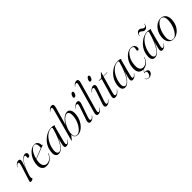

<svg xmlns="http://www.w3.org/2000/svg" viewBox="238 -2042 3557 3557"><g transform="rotate(-45 2017.0 -263.5)"><path d="M48 -359.5Q47.5 -360.5 47.5 -361.8Q47.5 -363 49 -365Q66 -389 83.5 -405.2Q101 -421.5 119 -429.8Q137 -438 154 -438Q173 -438 183.2 -428.5Q193.5 -419 193.5 -399.5Q193.5 -386.5 189.2 -369.5Q185 -352.5 176.2 -327.5Q167.5 -302.5 154.8 -265.5Q142 -228.5 124 -174.5L122 -176Q139.5 -229 163.2 -276Q187 -323 214 -359.5Q241 -396 269.8 -417Q298.5 -438 327.5 -438Q350 -438 361.2 -423.8Q372.5 -409.5 371 -387.5Q370 -374.5 364.5 -364.2Q359 -354 350.2 -348Q341.5 -342 331 -342Q321 -342 314.8 -347.2Q308.5 -352.5 308.5 -361Q308.5 -370 310.5 -377.5Q312.5 -385 312.5 -392.5Q312.5 -402 309.5 -408Q306.5 -414 298 -414Q275 -414 242.8 -383.2Q210.5 -352.5 176.5 -290Q142.5 -227.5 113 -132.5Q105 -105 99.2 -86.2Q93.5 -67.5 93.5 -51Q93.5 -43.5 96.2 -38.8Q99 -34 101.8 -30.5Q104.5 -27 104.5 -22.5Q104.5 -16.5 96.8 -9.2Q89 -2 75.5 3Q62 8 46 8Q34.5 8 30 2.5Q25.5 -3 26.8 -14Q28 -25 33.5 -42L121.5 -320Q138.5 -373.5 135.8 -391Q133 -408.5 117 -408.5Q106.5 -408.5 91.5 -399.2Q76.5 -390 53.5 -362.5Q52 -360.5 50.8 -359.8Q49.5 -359 48 -359.5Z M375 -211.5Q375 -211.5 396 -219.8Q417 -228 449 -241Q481 -254 515.5 -267.5Q550 -281 577.8 -291.8Q605.5 -302.5 617 -307L610.5 -299.5Q613.5 -306 615.2 -316.2Q617 -326.5 617 -344.5Q617.5 -382 603.8 -407Q590 -432 568 -432Q542 -432 516 -414Q490 -396 467.2 -362.5Q444.5 -329 427.2 -282Q410 -235 401.5 -177Q390.5 -100 415.5 -59.2Q440.5 -18.5 488.5 -18.5Q519.5 -18.5 547 -31.8Q574.5 -45 597.2 -72Q620 -99 636.5 -141Q638 -143.5 639 -145Q640 -146.5 641.5 -146Q643 -146 643.5 -144.2Q644 -142.5 643 -139Q626.5 -93 599.2 -60Q572 -27 535.2 -9.5Q498.5 8 453 8Q412.5 8 384.2 -12.2Q356 -32.5 344 -72.8Q332 -113 340 -171.5Q347.5 -226 369.5 -274.2Q391.5 -322.5 424 -359.5Q456.5 -396.5 494.5 -417.8Q532.5 -439 572 -439Q602 -439 622.2 -424.5Q642.5 -410 652.8 -386.5Q663 -363 662.5 -335.5Q662.5 -330 665.5 -327.8Q668.5 -325.5 676 -327.5Q678.5 -328 680 -327.2Q681.5 -326.5 682 -325Q682.5 -323.5 681.2 -322.2Q680 -321 678 -320Q674 -318.5 650.2 -309.5Q626.5 -300.5 592.2 -287.2Q558 -274 520.5 -259.8Q483 -245.5 450.2 -232.8Q417.5 -220 396.8 -212Q376 -204 376 -204Z M1002 -109.5Q987 -53 988.8 -35.8Q990.5 -18.5 1006.5 -18.5Q1017.5 -18.5 1031.8 -27.8Q1046 -37 1068 -63.5Q1069.5 -66 1071 -66.8Q1072.5 -67.5 1073.5 -67Q1075 -66.5 1074.5 -64.8Q1074 -63 1072.5 -60Q1050 -26.5 1024.5 -9.2Q999 8 971.5 8Q953 8 942.5 -1.8Q932 -11.5 932 -32.5Q932 -42.5 934.8 -59.2Q937.5 -76 943.8 -101.8Q950 -127.5 960 -163Q970 -198.5 984 -246.5L987 -244Q959 -170 925.2 -113.2Q891.5 -56.5 853 -24.2Q814.5 8 771.5 8Q728 8 706.8 -29.5Q685.5 -67 700.5 -151Q707.5 -197 728.2 -239.5Q749 -282 780 -318Q811 -354 849.2 -381Q887.5 -408 929.8 -423.2Q972 -438.5 1016 -438.5Q1040.5 -438.5 1057.5 -434.8Q1074.5 -431 1083 -426.2Q1091.5 -421.5 1091.5 -417.5Q1091.5 -413.5 1088.8 -411.2Q1086 -409 1083 -406.5Q1080 -404 1078.5 -400ZM756 -138.5Q743.5 -72.5 758.5 -42.5Q773.5 -12.5 800 -12.5Q819.5 -12.5 841.2 -27Q863 -41.5 886 -71Q909 -100.5 932.5 -145.8Q956 -191 979.2 -252.5Q1002.5 -314 1025 -392.5Q1030 -411 1027 -420.2Q1024 -429.5 1008.5 -429.5Q973 -429.5 939.5 -414.5Q906 -399.5 876.5 -372.2Q847 -345 823 -308.5Q799 -272 781.8 -229Q764.5 -186 756 -138.5Z M1281 -628Q1291.5 -667.5 1287.2 -680Q1283 -692.5 1270.5 -692.5Q1260 -692.5 1246.5 -685.5Q1233 -678.5 1214.5 -659Q1213 -657 1211.8 -656.2Q1210.5 -655.5 1209 -656Q1208 -657 1208.5 -658.2Q1209 -659.5 1210 -661.5Q1224.5 -681.5 1240.8 -695.2Q1257 -709 1274 -715.5Q1291 -722 1306.5 -722Q1333.5 -722 1342.8 -702.5Q1352 -683 1340 -639L1225 -234.5H1220Q1231 -269.5 1252.2 -305.2Q1273.5 -341 1302 -371.2Q1330.5 -401.5 1363.2 -419.8Q1396 -438 1430 -438Q1459 -438 1480.2 -419.2Q1501.5 -400.5 1510.8 -362.8Q1520 -325 1511.5 -267Q1504 -209.5 1480.5 -159.5Q1457 -109.5 1423.8 -71.8Q1390.5 -34 1352.8 -13Q1315 8 1279.5 8Q1231.5 8 1208.8 -14.8Q1186 -37.5 1186 -90.5L1191.5 -87L1121 -3Q1119 -0.5 1117.2 0.8Q1115.5 2 1113 1.5Q1112 1 1111.2 -0.2Q1110.5 -1.5 1110.8 -4.2Q1111 -7 1112 -11ZM1401 -416Q1373.5 -415 1344.8 -394.2Q1316 -373.5 1289.8 -338.8Q1263.5 -304 1242.5 -261.5Q1221.5 -219 1208.8 -174.5Q1196 -130 1195.5 -90Q1195 -45 1212.8 -24Q1230.5 -3 1262.5 -3Q1286 -3 1310.5 -17.5Q1335 -32 1358 -57.5Q1381 -83 1400.8 -117.2Q1420.5 -151.5 1434.5 -191.2Q1448.5 -231 1453.5 -273Q1461 -327 1455.2 -358.2Q1449.5 -389.5 1435 -403Q1420.5 -416.5 1401 -416Z M1635.5 -97Q1620 -51 1624.2 -34.8Q1628.5 -18.5 1643 -18.5Q1654.5 -18.5 1669.2 -27.8Q1684 -37 1706 -63.5Q1707.5 -66 1708.8 -66.8Q1710 -67.5 1711.5 -67Q1712.5 -66.5 1712.2 -64.8Q1712 -63 1710.5 -60Q1687.5 -26.5 1661.8 -9.2Q1636 8 1607.5 8Q1589 8 1578 -1Q1567 -10 1565.5 -28.5Q1564 -47 1573.5 -75L1657 -319Q1675.5 -372 1672.5 -390.2Q1669.5 -408.5 1653 -408.5Q1642.5 -408.5 1627.8 -399.2Q1613 -390 1589.5 -362.5Q1588.5 -360.5 1587 -359.8Q1585.5 -359 1584 -359.5Q1583.5 -360.5 1583.8 -361.8Q1584 -363 1585 -365Q1610.5 -401.5 1637 -419.8Q1663.5 -438 1689 -438Q1707 -438 1718.2 -428.8Q1729.5 -419.5 1731 -399.5Q1732.5 -379.5 1721 -347ZM1721.5 -524.5Q1709 -524.5 1703 -531.5Q1697 -538.5 1697 -549Q1697 -562.5 1705.2 -581.2Q1713.5 -600 1726 -614.2Q1738.5 -628.5 1752 -628.5Q1766 -628.5 1771.5 -621.5Q1777 -614.5 1777 -604Q1777 -588 1769.2 -569.2Q1761.5 -550.5 1748.8 -537.5Q1736 -524.5 1721.5 -524.5Z M1991 -638.5 1838.5 -97Q1825 -50 1828.2 -34.2Q1831.5 -18.5 1846 -18.5Q1857 -18.5 1872 -27.8Q1887 -37 1909 -63.5Q1910.5 -66 1911.8 -67Q1913 -68 1914.5 -67Q1916 -66.5 1915.5 -64.8Q1915 -63 1913.5 -60.5Q1898.5 -38 1881.8 -22.8Q1865 -7.5 1847.2 0.2Q1829.5 8 1810 8Q1791.5 8 1781.2 -0.8Q1771 -9.5 1769.5 -27.8Q1768 -46 1776.5 -75L1932.5 -628Q1943.5 -667.5 1939 -680Q1934.5 -692.5 1922 -692.5Q1911 -692.5 1897.8 -685.5Q1884.5 -678.5 1866 -659Q1864.5 -657 1863.2 -656.2Q1862 -655.5 1860.5 -656Q1859.5 -657 1859.8 -658.2Q1860 -659.5 1861.5 -661.5Q1876 -681.5 1892.2 -695.2Q1908.5 -709 1925.5 -715.5Q1942.5 -722 1958 -722Q1976 -722 1986 -713.5Q1996 -705 1997.5 -686.5Q1999 -668 1991 -638.5Z M2058 -97Q2042.5 -51 2046.8 -34.8Q2051 -18.5 2065.5 -18.5Q2077 -18.5 2091.8 -27.8Q2106.5 -37 2128.5 -63.5Q2130 -66 2131.2 -66.8Q2132.5 -67.5 2134 -67Q2135 -66.5 2134.8 -64.8Q2134.5 -63 2133 -60Q2110 -26.5 2084.2 -9.2Q2058.5 8 2030 8Q2011.5 8 2000.5 -1Q1989.5 -10 1988 -28.5Q1986.5 -47 1996 -75L2079.5 -319Q2098 -372 2095 -390.2Q2092 -408.5 2075.5 -408.5Q2065 -408.5 2050.2 -399.2Q2035.5 -390 2012 -362.5Q2011 -360.5 2009.5 -359.8Q2008 -359 2006.5 -359.5Q2006 -360.5 2006.2 -361.8Q2006.5 -363 2007.5 -365Q2033 -401.5 2059.5 -419.8Q2086 -438 2111.5 -438Q2129.5 -438 2140.8 -428.8Q2152 -419.5 2153.5 -399.5Q2155 -379.5 2143.5 -347ZM2144 -524.5Q2131.5 -524.5 2125.5 -531.5Q2119.5 -538.5 2119.5 -549Q2119.5 -562.5 2127.8 -581.2Q2136 -600 2148.5 -614.2Q2161 -628.5 2174.5 -628.5Q2188.5 -628.5 2194 -621.5Q2199.5 -614.5 2199.5 -604Q2199.5 -588 2191.8 -569.2Q2184 -550.5 2171.2 -537.5Q2158.5 -524.5 2144 -524.5Z M2302.5 -417 2255.5 -422.5Q2253.5 -423 2252.8 -424Q2252 -425 2252 -426Q2252 -428 2253.5 -429Q2255 -430 2257 -430H2311.5Q2315.5 -430 2318 -430.8Q2320.5 -431.5 2323 -434L2385.5 -506.5Q2386.5 -508 2388 -509.2Q2389.5 -510.5 2391.5 -510.5Q2393 -510.5 2394 -509.5Q2395 -508.5 2395 -506.5Q2395 -505 2394.5 -503Q2394 -501 2393 -497L2277 -90.5Q2265 -46.5 2270.2 -32.5Q2275.5 -18.5 2292 -18.5Q2310 -18.5 2329.8 -32.5Q2349.5 -46.5 2373 -75.5Q2375 -78 2376.5 -79Q2378 -80 2379 -79Q2380 -78.5 2379.8 -76.8Q2379.5 -75 2378 -72.5Q2366 -54.5 2352 -39.8Q2338 -25 2322.5 -14.2Q2307 -3.5 2290.2 2.2Q2273.5 8 2256 8Q2235.5 8 2224 -0.2Q2212.5 -8.5 2211 -27.5Q2209.5 -46.5 2218 -77.5L2308.5 -395Q2312 -407 2311 -411.5Q2310 -416 2302.5 -417ZM2357 -423 2360.5 -430H2470.5Q2474.5 -430 2474.5 -427Q2474.5 -425 2472.5 -424Q2470.5 -423 2467 -423Z M2742 -109.5Q2727 -53 2728.8 -35.8Q2730.5 -18.5 2746.5 -18.5Q2757.5 -18.5 2771.8 -27.8Q2786 -37 2808 -63.5Q2809.5 -66 2811 -66.8Q2812.5 -67.5 2813.5 -67Q2815 -66.5 2814.5 -64.8Q2814 -63 2812.5 -60Q2790 -26.5 2764.5 -9.2Q2739 8 2711.5 8Q2693 8 2682.5 -1.8Q2672 -11.5 2672 -32.5Q2672 -42.5 2674.8 -59.2Q2677.5 -76 2683.8 -101.8Q2690 -127.5 2700 -163Q2710 -198.5 2724 -246.5L2727 -244Q2699 -170 2665.2 -113.2Q2631.5 -56.5 2593 -24.2Q2554.5 8 2511.5 8Q2468 8 2446.8 -29.5Q2425.5 -67 2440.5 -151Q2447.5 -197 2468.2 -239.5Q2489 -282 2520 -318Q2551 -354 2589.2 -381Q2627.5 -408 2669.8 -423.2Q2712 -438.5 2756 -438.5Q2780.5 -438.5 2797.5 -434.8Q2814.5 -431 2823 -426.2Q2831.5 -421.5 2831.5 -417.5Q2831.5 -413.5 2828.8 -411.2Q2826 -409 2823 -406.5Q2820 -404 2818.5 -400ZM2496 -138.5Q2483.5 -72.5 2498.5 -42.5Q2513.5 -12.5 2540 -12.5Q2559.5 -12.5 2581.2 -27Q2603 -41.5 2626 -71Q2649 -100.5 2672.5 -145.8Q2696 -191 2719.2 -252.5Q2742.5 -314 2765 -392.5Q2770 -411 2767 -420.2Q2764 -429.5 2748.5 -429.5Q2713 -429.5 2679.5 -414.5Q2646 -399.5 2616.5 -372.2Q2587 -345 2563 -308.5Q2539 -272 2521.8 -229Q2504.5 -186 2496 -138.5Z M3099.5 -432.5Q3064.5 -432.5 3028.5 -401.5Q2992.5 -370.5 2964.8 -316.2Q2937 -262 2928.5 -192.5Q2917 -104 2940.8 -61.2Q2964.5 -18.5 3014 -18.5Q3040.5 -18.5 3066.8 -31.2Q3093 -44 3115.8 -70.5Q3138.5 -97 3152.5 -138.5Q3154 -141.5 3155 -143Q3156 -144.5 3157 -144Q3158.5 -144 3159.2 -142.2Q3160 -140.5 3159 -137.5Q3148.5 -101.5 3129.8 -73.8Q3111 -46 3086.8 -27.5Q3062.5 -9 3035.2 0.5Q3008 10 2980 10Q2915.5 10 2885 -37.5Q2854.5 -85 2867.5 -180Q2874 -232.5 2896 -279.5Q2918 -326.5 2950.8 -362.8Q2983.5 -399 3022 -420Q3060.5 -441 3100.5 -441Q3132 -441 3154.2 -429.5Q3176.5 -418 3188.2 -398.8Q3200 -379.5 3199 -355Q3198.5 -332 3190 -321Q3181.5 -310 3169.5 -310Q3160.5 -310 3154.2 -316.5Q3148 -323 3148 -334Q3148.5 -347.5 3152.8 -361Q3157 -374.5 3157 -389Q3157 -408 3141.8 -420.2Q3126.5 -432.5 3099.5 -432.5ZM2998 -0.5H3006L2956.5 63.5L2955.5 60.5Q2961 60.5 2965 60.5Q2969 60.5 2976 60.5Q3016 60.5 3034.2 79.5Q3052.5 98.5 3046 126Q3038 156 3011 175.5Q2984 195 2948 195Q2918.5 195 2902 181.8Q2885.5 168.5 2885 148.5Q2885 146 2885.8 145Q2886.5 144 2888.5 143.5Q2890 142.5 2890.8 143.5Q2891.5 144.5 2892 147Q2892.5 167.5 2907 177Q2921.5 186.5 2941 186.5Q2985 186.5 3000 127.5Q3007 101.5 2998.8 84.8Q2990.5 68 2965.5 68H2951Q2948 68 2947.8 66Q2947.5 64 2950 61Z M3521.5 -109.5Q3506.5 -53 3508.2 -35.8Q3510 -18.5 3526 -18.5Q3537 -18.5 3551.2 -27.8Q3565.5 -37 3587.5 -63.5Q3589 -66 3590.5 -66.8Q3592 -67.5 3593 -67Q3594.5 -66.5 3594 -64.8Q3593.5 -63 3592 -60Q3569.5 -26.5 3544 -9.2Q3518.5 8 3491 8Q3472.5 8 3462 -1.8Q3451.5 -11.5 3451.5 -32.5Q3451.5 -42.5 3454.2 -59.2Q3457 -76 3463.2 -101.8Q3469.5 -127.5 3479.5 -163Q3489.5 -198.5 3503.5 -246.5L3506.5 -244Q3478.5 -170 3444.8 -113.2Q3411 -56.5 3372.5 -24.2Q3334 8 3291 8Q3247.5 8 3226.2 -29.5Q3205 -67 3220 -151Q3227 -197 3247.8 -239.5Q3268.5 -282 3299.5 -318Q3330.5 -354 3368.8 -381Q3407 -408 3449.2 -423.2Q3491.5 -438.5 3535.5 -438.5Q3560 -438.5 3577 -434.8Q3594 -431 3602.5 -426.2Q3611 -421.5 3611 -417.5Q3611 -413.5 3608.2 -411.2Q3605.5 -409 3602.5 -406.5Q3599.5 -404 3598 -400ZM3275.5 -138.5Q3263 -72.5 3278 -42.5Q3293 -12.5 3319.5 -12.5Q3339 -12.5 3360.8 -27Q3382.5 -41.5 3405.5 -71Q3428.5 -100.5 3452 -145.8Q3475.5 -191 3498.8 -252.5Q3522 -314 3544.5 -392.5Q3549.5 -411 3546.5 -420.2Q3543.5 -429.5 3528 -429.5Q3492.5 -429.5 3459 -414.5Q3425.5 -399.5 3396 -372.2Q3366.5 -345 3342.5 -308.5Q3318.5 -272 3301.2 -229Q3284 -186 3275.5 -138.5ZM3518.5 -483Q3502.5 -483 3490.2 -490Q3478 -497 3467.8 -506.5Q3457.5 -516 3446 -523Q3434.5 -530 3420 -530Q3404 -530 3393.5 -518Q3383 -506 3377 -484Q3375.5 -477 3372 -477Q3367.5 -477 3369 -484Q3380 -527.5 3400.2 -548.8Q3420.5 -570 3450 -570Q3466 -570 3478.2 -563Q3490.5 -556 3500.8 -546.8Q3511 -537.5 3522.5 -530.5Q3534 -523.5 3548.5 -523.5Q3564.5 -523.5 3575 -535.5Q3585.5 -547.5 3591.5 -569.5Q3593 -576 3597 -576Q3601.5 -576 3599.5 -569Q3589 -526.5 3568.5 -504.8Q3548 -483 3518.5 -483Z M3887.5 -437.5Q3932.5 -435 3963 -409Q3993.5 -383 4005.8 -336Q4018 -289 4007.5 -224Q4000 -175.5 3979 -133.2Q3958 -91 3927 -59.2Q3896 -27.5 3858.2 -9.8Q3820.5 8 3779 8Q3736.5 8 3703 -15Q3669.5 -38 3654 -84Q3638.5 -130 3648.5 -198Q3657.5 -253.5 3680.5 -298.2Q3703.5 -343 3736.5 -375Q3769.5 -407 3808.2 -423.2Q3847 -439.5 3887.5 -437.5ZM3780 1Q3802 1 3824 -13.2Q3846 -27.5 3866.5 -52.8Q3887 -78 3904.2 -110.8Q3921.5 -143.5 3933.5 -180Q3945.5 -216.5 3951 -254Q3961 -314.5 3955.2 -352.5Q3949.5 -390.5 3931.8 -409.2Q3914 -428 3888.5 -430Q3865.5 -431.5 3841.8 -418.2Q3818 -405 3796 -380Q3774 -355 3755.2 -321.5Q3736.5 -288 3723.2 -248.8Q3710 -209.5 3704 -168Q3693.5 -104.5 3701.8 -67.5Q3710 -30.5 3731 -14.8Q3752 1 3780 1Z"/></g></svg>

Font: Fraunces 120pt Light
Style: Italic
Weight: 300
Italic angle: -16°
Version: Version 1.000;[b76b70a41]